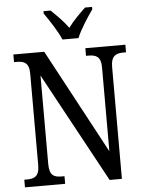

<svg xmlns="http://www.w3.org/2000/svg" viewBox="-61 -979 777 1028"><g transform="rotate(-5 327.5 -465.5)"><path d="M300 -771H386C404 -816 446 -880 473 -918V-931H435C404 -901 368 -866 342 -830C317 -866 281 -901 250 -931H212V-918C239 -880 281 -816 300 -771ZM31 0H247V-41H232C193 -41 166 -50 166 -113V-589L486 0H552V-601C552 -662 580 -673 618 -673H633V-714H418V-673H431C470 -673 498 -663 498 -605V-153L197 -714H31V-673H45C83 -673 112 -664 112 -605V-113C112 -50 84 -41 43 -41H31Z"/></g></svg>

Font: Noto Serif Khmer Condensed
Style: Regular
Weight: 400
Width: 3
Designer: Danh Hong and the Monotype Design Team
Foundry: Monotype Imaging Inc.
Version: Version 2.004